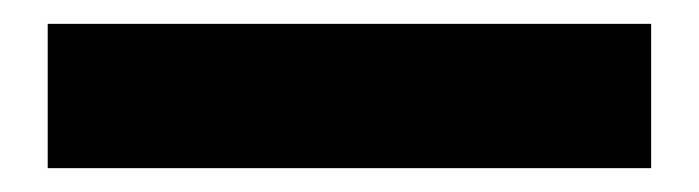

<svg xmlns="http://www.w3.org/2000/svg" viewBox="-20 25 586 161"><path d="M20 166V45H526V166Z"/></svg>

Font: Hind Variable Light
Style: Regular
Weight: 300
Designer: Manushi Parikh, Satya Rajpurohit
Foundry: Indian Type Foundry
Version: Version 3.000